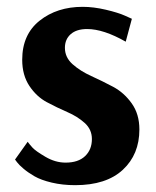

<svg xmlns="http://www.w3.org/2000/svg" viewBox="-20 -531 457 562"><path d="M24 -64 61 -116Q66 -109 75 -99Q84 -89 113 -72Q142 -55 172 -55Q209 -55 229 -74Q249 -93 249 -124Q249 -152 228 -171Q207 -190 177 -203Q147 -216 117 -232Q87 -248 66 -279.5Q45 -311 45 -356Q45 -430 96 -470.5Q147 -511 222 -511Q254 -511 290 -502.5Q326 -494 346 -485L366 -476L348 -409Q283 -446 235 -446Q204 -446 187 -431Q170 -416 170 -391Q170 -363 192.5 -343Q215 -323 247 -308.5Q279 -294 311 -277Q343 -260 365.5 -228.5Q388 -197 388 -152Q388 -79 339.5 -34Q291 11 200 11Q163 11 131.5 3.5Q100 -4 81 -15Q62 -26 48.5 -37.5Q35 -49 30 -56Z"/></svg>

Font: ArsenalBold
Style: Bold
Weight: 700
Designer: Andrij Shevchenko
Foundry: Stairsfor.com
Version: Version 1.000